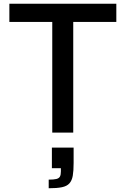

<svg xmlns="http://www.w3.org/2000/svg" viewBox="-20 -708 670 1025"><path d="M259 0V-591H30V-688H601V-591H371V0ZM240 297V251Q267 251 281 247.5Q295 244 300 234.5Q305 225 305 207V190H257V80H373V162Q373 204 368.5 230Q364 256 350.5 271Q337 286 310.5 291.5Q284 297 240 297Z"/></svg>

Font: Saira SemiExpanded Medium
Style: Regular
Weight: 500
Width: 6
Designer: Hector Gatti with collaboration of the Omnibus-Type team
Foundry: Omnibus-Type
Version: Version 1.101